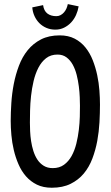

<svg xmlns="http://www.w3.org/2000/svg" viewBox="-20 -880 530 918"><path d="M458 -379.9Q458 -340.3 455.6 -295.4Q453.1 -250.5 445.1 -206.5Q437 -162.6 421.6 -121.8Q406.2 -81.1 380.6 -50.3Q355 -19.5 317.4 -1Q279.8 17.6 227.5 17.6Q186.5 17.6 156.2 2.7Q126 -12.2 104.2 -37.1Q82.5 -62 68.4 -94.7Q54.2 -127.4 45.9 -162.8Q37.6 -198.2 34.4 -234.4Q31.2 -270.5 31.2 -301.8Q31.2 -341.3 34.2 -387.2Q37.1 -433.1 45.9 -478.5Q54.7 -523.9 70.6 -565.9Q86.4 -607.9 112.5 -640.1Q138.7 -672.4 176.3 -691.7Q213.9 -710.9 265.6 -710.9Q306.6 -710.9 337.2 -695.1Q367.7 -679.2 388.9 -652.6Q410.2 -626 423.6 -591.8Q437 -557.6 444.8 -520.8Q452.6 -483.9 455.3 -447.5Q458 -411.1 458 -379.9ZM362.3 -374Q362.3 -390.6 361.3 -415.3Q360.4 -439.9 356.9 -467Q353.5 -494.1 346.7 -521.5Q339.8 -548.8 327.9 -570.6Q315.9 -592.3 298.1 -605.7Q280.3 -619.1 254.9 -619.1Q222.7 -619.1 200.4 -601.8Q178.2 -584.5 163.6 -556.2Q148.9 -527.8 140.6 -492.4Q132.3 -457 128.4 -420.9Q124.5 -384.8 123.8 -351.3Q123 -317.9 123 -293.9Q123 -275.9 124 -252.7Q125 -229.5 128.7 -205.3Q132.3 -181.2 139.6 -158Q147 -134.8 158.9 -116.7Q170.9 -98.6 189 -87.4Q207 -76.2 232.4 -76.2Q264.2 -76.2 286.1 -92.3Q308.1 -108.4 322.5 -134.5Q336.9 -160.6 345 -193.4Q353 -226.1 356.9 -259Q360.8 -292 361.6 -322.3Q362.3 -352.5 362.3 -374ZM356 -849.6Q352.5 -828.1 343.5 -808.1Q334.5 -788.1 320.1 -772.7Q305.7 -757.3 286.6 -747.8Q267.6 -738.3 244.6 -738.3Q221.7 -738.3 202.1 -746.6Q182.6 -754.9 168.2 -769.3Q153.8 -783.7 145 -803Q136.2 -822.3 134.3 -844.7L186 -855.5Q189.9 -828.1 206.5 -815.4Q223.1 -802.7 249.5 -802.7Q260.7 -802.7 270 -807.9Q279.3 -813 286.4 -821.3Q293.5 -829.6 297.9 -839.8Q302.2 -850.1 304.2 -860.4Z"/></svg>

Font: Maiden Orange
Style: Regular
Weight: 400
Designer: Astigmatic (AOETI)
Foundry: Astigmatic (AOETI)
Version: Version 1.000